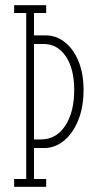

<svg xmlns="http://www.w3.org/2000/svg" viewBox="-20 -720 390 740"><path d="M34.5 0V-30H81V-670H34.5V-700H158V-670H111V-583.5H157Q196.5 -583.5 229.5 -557.8Q262.5 -532 282.2 -484.8Q302 -437.5 302 -373.5Q302 -307 281.5 -256.5Q261 -206 226.5 -177.8Q192 -149.5 150 -149.5H111V-30H158V0ZM148 -550.5H111V-182.5H137Q196.5 -182.5 231.2 -235Q266 -287.5 266 -373.5Q266 -454.5 233.8 -502.5Q201.5 -550.5 148 -550.5Z"/></svg>

Font: Imbue 10pt Thin
Style: Regular
Weight: 100
Designer: Tyler Finck
Foundry: Etcetera Type Company
Version: Version 1.102; ttfautohint (v1.8.3)